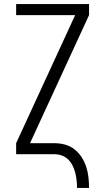

<svg xmlns="http://www.w3.org/2000/svg" viewBox="-20 -755 515 940"><path d="M357 165Q357 146 355 127.5Q353 109 348.5 91Q344 73 335.5 56Q327 39 314 26Q301 13 283 6.5Q265 0 246 0H59V-54L348 -681H59V-735H416V-681L127 -54H246Q273 -54 298.5 -47Q324 -40 344.5 -24Q365 -8 379.5 14.5Q394 37 402 61.5Q410 86 413 112.5Q416 139 416 165Z"/></svg>

Font: Iosevka QP Light
Style: Regular
Weight: 300
Designer: Belleve Invis
Foundry: Belleve Invis
Version: Version 20.0.0; ttfautohint (v1.8.4)